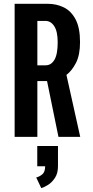

<svg xmlns="http://www.w3.org/2000/svg" viewBox="-20 -720 490 1010"><path d="M57 0V-700H231.5Q277.5 -700 316 -681Q354.5 -662 377.8 -617.8Q401 -573.5 401 -498.5Q401 -431 379.8 -389.5Q358.5 -348 329.5 -326L402 0H287.5L227.5 -293.5H176.5V0ZM176.5 -376.5H220.5Q249 -376.5 266.2 -405.2Q283.5 -434 283.5 -497.5Q283.5 -554 265.5 -582Q247.5 -610 219 -610H176.5ZM176 154.5V48H285V154.5Q285 191.5 269.2 215.5Q253.5 239.5 232.8 252.5Q212 265.5 197 269.5L170.5 213.5Q186.5 210 202 197.5Q217.5 185 217.5 154.5Z"/></svg>

Font: Trispace Condensed Medium
Style: Regular
Weight: 500
Width: 3
Designer: Tyler Finck
Foundry: Etcetera Type Company
Version: Version 1.210; ttfautohint (v1.8.3)